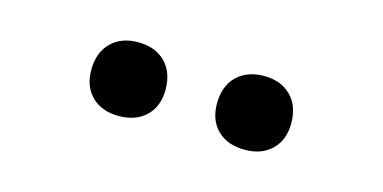

<svg xmlns="http://www.w3.org/2000/svg" viewBox="-31 -879 663 332"><g transform="rotate(15 300.0 -713.0)"><path d="M413 -647Q382 -647 364 -664.5Q346 -682 346 -712Q346 -743 364 -761Q382 -779 413 -779Q443 -779 461 -761Q479 -743 479 -712Q479 -682 461 -664.5Q443 -647 413 -647ZM187 -647Q157 -647 139 -664.5Q121 -682 121 -712Q121 -743 139 -761Q157 -779 187 -779Q218 -779 236 -761Q254 -743 254 -712Q254 -682 236 -664.5Q218 -647 187 -647Z"/></g></svg>

Font: Pitagon Sans Mono Medium
Style: Regular
Weight: 500
Monospace: yes
Designer: Travis Tran
Foundry: Pitagon
Version: Version 1.001; ttfautohint (v1.8.4.7-5d5b);gftools[0.9.26]